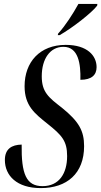

<svg xmlns="http://www.w3.org/2000/svg" viewBox="-20 -954 519 984"><path d="M278 -782 276 -774H286C351 -811 450 -888 478 -925L479 -934H382C354 -883 314 -821 278 -782ZM189 10C323 10 411 -65 411 -205C411 -283 385 -331 297 -402C228 -455 194 -483 194 -563C194 -653 237 -714 305 -714C382 -714 394 -627 392 -545C450 -545 475 -570 475 -610C475 -668 428 -724 317 -724C184 -724 106 -636 106 -512C106 -412 158 -372 223 -320C297 -261 324 -232 324 -154C324 -65 283 0 198 0C114 0 89 -63 91 -213C40 -212 5 -191 5 -134C5 -54 66 10 189 10Z"/></svg>

Font: Noto Serif Display ExtraCondensed Medium
Style: Italic
Weight: 500
Width: 2
Italic angle: -12°
Designer: Monotype Design Team
Foundry: Monotype Imaging Inc.
Version: Version 2.009